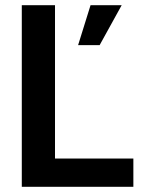

<svg xmlns="http://www.w3.org/2000/svg" viewBox="-20 -720 575 740"><path d="M64 0V-700H192V-109H494V0ZM281 -546 329 -700H449L364 -546Z"/></svg>

Font: Rethink Sans
Style: Bold
Weight: 700
Designer: The Rethink Sans project authors (Hans Thiessen). DM Sans designed by Colophon Foundry.
Foundry: Rethink Communications LLC
Version: Version 1.001